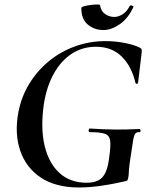

<svg xmlns="http://www.w3.org/2000/svg" viewBox="-20 -818 673 850"><path d="M330 12Q226 12 160.5 -32Q95 -76 69.5 -151Q44 -226 61 -319Q74 -389 109.5 -447Q145 -505 197 -547.5Q249 -590 313 -613Q377 -636 447 -636Q491 -636 533.5 -627.5Q576 -619 599 -607Q606 -603 607 -599Q608 -595 607 -584L591 -450Q590 -447 585.5 -447Q581 -447 580 -450Q563 -524 519 -567.5Q475 -611 405 -611Q345 -611 297.5 -580Q250 -549 218 -491.5Q186 -434 174 -356Q159 -251 177.5 -173Q196 -95 243.5 -52Q291 -9 363 -9Q395 -9 415.5 -19.5Q436 -30 447.5 -55.5Q459 -81 464 -126Q471 -174 467.5 -196.5Q464 -219 443.5 -226Q423 -233 377 -233Q372 -233 372.5 -241Q373 -249 377 -249Q438 -245 489.5 -244.5Q541 -244 598 -247Q601 -247 602 -240Q603 -233 598 -233Q585 -234 579 -226.5Q573 -219 569 -194Q565 -169 557 -116Q552 -83 551 -67Q550 -51 549.5 -43.5Q549 -36 547 -28Q546 -22 544 -20Q542 -18 536 -16Q485 -4 431 4Q377 12 330 12ZM438 -685Q398 -685 369 -709Q340 -733 340 -782Q340 -787 352.5 -790.5Q365 -794 381.5 -796Q398 -798 410.5 -798Q423 -798 423 -795Q426 -770 444.5 -756.5Q463 -743 486 -743Q504 -743 522.5 -754.5Q541 -766 554 -791Q558 -796 565 -793Q572 -790 571 -788Q548 -737 510.5 -711Q473 -685 438 -685Z"/></svg>

Font: Cormorant Infant Light
Style: Italic
Weight: 300
Italic angle: -10°
Designer: Christian Thalmann (Catharsis Fonts)
Foundry: Catharsis Fonts
Version: Version 4.001